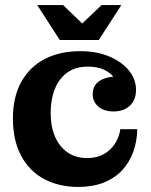

<svg xmlns="http://www.w3.org/2000/svg" viewBox="-20 -725 596 758"><path d="M289 13Q213 13 154.5 -18Q96 -49 63.5 -110Q31 -171 31 -257Q31 -343 64.5 -402.5Q98 -462 157.5 -492.5Q217 -523 297 -523L327 -462Q278 -462 245.5 -438.5Q213 -415 196.5 -373.5Q180 -332 180 -278Q180 -226 197 -186Q214 -146 246.5 -123.5Q279 -101 324 -101Q354 -101 377 -110.5Q400 -120 416 -136Q432 -152 442 -172.5Q452 -193 455 -215H522Q521 -166 505.5 -124Q490 -82 461 -51.5Q432 -21 389 -4Q346 13 289 13ZM428 -285Q391 -285 368.5 -304Q346 -323 346 -353Q346 -389 374.5 -406.5Q403 -424 451 -423V-380Q444 -402 428.5 -421Q413 -440 388 -451Q363 -462 327 -462L297 -523Q362 -523 411.5 -502Q461 -481 489 -446.5Q517 -412 517 -370Q517 -331 493 -308Q469 -285 428 -285ZM216 -567 127 -705H229L337 -601H272L381 -705H459L370 -567Z"/></svg>

Font: Montagu Slab 144pt SemiBold
Style: Regular
Weight: 600
Version: Version 1.000